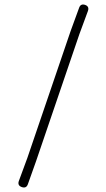

<svg xmlns="http://www.w3.org/2000/svg" viewBox="-20 -791 473 856"><path d="M334 -639 141 -73 104 31Q97 50 77 43Q57 36 64 16L102 -87L295 -653L333 -757Q340 -776 360 -769Q379 -762 372 -742Z"/></svg>

Font: Aaram
Style: Regular
Weight: 400
Designer: Tharique Azeez
Foundry: Tharique Azeez
Version: Version 1.7